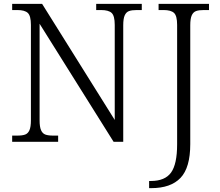

<svg xmlns="http://www.w3.org/2000/svg" viewBox="-20 -734 1139 994"><path d="M752 203H761Q834 203 865.5 159.5Q897 116 897 13V-605Q897 -652 881 -667Q865 -682 827 -682H801V-714H1062V-682H1035Q1009 -682 994.5 -676.5Q980 -671 972.5 -654Q965 -637 965 -603V12Q965 134 914.5 187Q864 240 763 240H752ZM43 -32H70Q96 -32 110.5 -37.5Q125 -43 132.5 -60Q140 -77 140 -111V-605Q140 -652 124 -667Q108 -682 70 -682H43V-714H198L574 -113V-605Q574 -652 558 -667Q542 -682 503 -682H478V-714H714V-682H688Q662 -682 647.5 -676.5Q633 -671 625.5 -654Q618 -637 618 -603V0H568L185 -611V-111Q185 -77 192.5 -60Q200 -43 214.5 -37.5Q229 -32 255 -32H281V0H43Z"/></svg>

Font: Noto Serif Light
Style: Regular
Weight: 300
Designer: Monotype Design Team
Foundry: Monotype Imaging Inc.
Version: Version 1.001